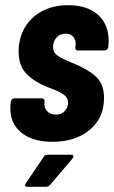

<svg xmlns="http://www.w3.org/2000/svg" viewBox="-20 -541 440 742"><path d="M20 -122Q20 -135 21 -142L22 -149Q23 -154 26.5 -157.5Q30 -161 35 -161H142Q147 -161 150 -157.5Q153 -154 152 -149V-146Q149 -125 162 -111.5Q175 -98 196 -98Q217 -98 230 -111.5Q243 -125 243 -145Q243 -164 226 -175.5Q209 -187 188 -195Q167 -203 160 -206Q114 -224 83 -255Q52 -286 52 -342Q52 -356 53 -364Q62 -437 114 -479Q166 -521 243 -521Q317 -521 358.5 -484Q400 -447 400 -383Q400 -374 398 -358Q397 -353 393.5 -349.5Q390 -346 385 -346H281Q276 -346 273 -349.5Q270 -353 271 -358L272 -366Q274 -386 263.5 -398.5Q253 -411 234 -411Q211 -411 198 -395.5Q185 -380 185 -360Q185 -338 202.5 -326Q220 -314 257 -299Q313 -277 347.5 -248Q382 -219 382 -163Q382 -85 326.5 -39Q271 7 183 7Q107 7 63.5 -27.5Q20 -62 20 -122ZM77 175Q77 171 80 167L149 65Q154 57 165 57H255Q264 57 264 63Q264 68 260 72L173 174Q166 181 158 181H87Q77 181 77 175Z"/></svg>

Font: Barlow Condensed
Style: Bold Italic
Weight: 700
Width: 3
Italic angle: -7°
Designer: Jeremy Tribby
Foundry: Tribby Type
Version: Version 1.408